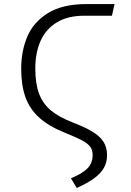

<svg xmlns="http://www.w3.org/2000/svg" viewBox="-20 -725 655 962"><path d="M335.4 168.2Q388.2 147.2 416.2 120.5Q444.1 93.8 444.1 51.8Q444.1 26.7 432.1 10.3Q420 -6.2 391.3 -21.5Q362.6 -36.9 301.5 -61.5Q223.1 -93.3 175.9 -136.2Q128.7 -179 107.4 -238.5Q86.2 -297.9 86.2 -381Q86.2 -469.2 116.9 -541.8Q147.7 -614.4 220.5 -659.5Q293.3 -704.6 412.8 -704.6H553.8L541 -646.2H401Q320.5 -646.2 265.6 -613.3Q210.8 -580.5 183.8 -521.3Q156.9 -462.1 156.9 -381.5Q156.9 -305.1 175.9 -255.1Q194.9 -205.1 234.9 -171.8Q274.9 -138.5 343.6 -111.8Q406.2 -87.7 443.1 -65.4Q480 -43.1 498.2 -14.9Q516.4 13.3 516.4 52.3Q516.4 88.2 500.5 116.2Q484.6 144.1 451.8 168.2Q419 192.3 364.6 216.9Z"/></svg>

Font: Fira Code Fixed Light
Style: Regular
Weight: 300
Monospace: yes
Designer: Carrois Corporate, Edenspiekermann AG, Nikita Prokopov
Foundry: Carrois Corporate, Edenspiekermann AG, Nikita Prokopov
Version: Version 5.002